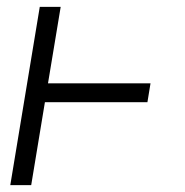

<svg xmlns="http://www.w3.org/2000/svg" viewBox="-20 -540 540 560"><path d="M10 0 96 -520H157L120 -297H419L410 -242H111L71 0Z"/></svg>

Font: Iosevka Term Curly Light
Style: Italic
Weight: 300
Italic angle: -9°
Designer: Belleve Invis
Foundry: Belleve Invis
Version: Version 32.3.0